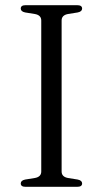

<svg xmlns="http://www.w3.org/2000/svg" viewBox="-20 -720 396 740"><path d="M217.5 -59Q217.5 -38.5 242 -34L279.5 -28Q296.5 -24.5 296.5 -13Q296.5 0 277.5 0H78.5Q60 0 60 -13Q60 -24.5 77 -28L114.5 -34Q139 -38.5 139 -59V-641Q139 -661.5 114.5 -666L77 -672Q60 -675.5 60 -687Q60 -700 78.5 -700H277.5Q296.5 -700 296.5 -687Q296.5 -675.5 279.5 -672L242 -666Q217.5 -661.5 217.5 -641Z"/></svg>

Font: Fraunces 9pt S000 Light
Style: Regular
Weight: 300
Version: Version 1.000; ttfautohint (v1.8.3)